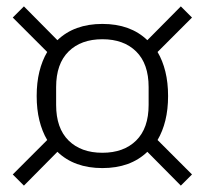

<svg xmlns="http://www.w3.org/2000/svg" viewBox="-20 -650 642 602"><path d="M301 -123Q213 -123 160 -174L55 -68L20 -103L128 -211Q112 -238 103.5 -272.5Q95 -307 95 -349Q95 -391 103.5 -425.5Q112 -460 128 -487L20 -595L55 -630L160 -524Q213 -575 301 -575Q389 -575 442 -524L547 -630L582 -595L474 -487Q490 -460 498.5 -425.5Q507 -391 507 -349Q507 -307 498.5 -272.5Q490 -238 474 -211L582 -103L547 -68L442 -174Q389 -123 301 -123ZM301 -171Q368 -171 407 -209.5Q446 -248 446 -321V-377Q446 -450 407 -488.5Q368 -527 301 -527Q234 -527 195 -488.5Q156 -450 156 -377V-321Q156 -248 195 -209.5Q234 -171 301 -171Z"/></svg>

Font: IBM Plex Sans Devanagari Light
Style: Regular
Weight: 300
Designer: Mike Abbink, Paul van der Laan, Pieter van Rosmalen, Erin McLaughlin
Foundry: Bold Monday
Version: Version 1.1